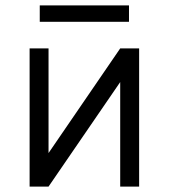

<svg xmlns="http://www.w3.org/2000/svg" viewBox="-20 -690 624 710"><path d="M89.5 0V-511H159.5V-124L424.5 -511H494.5V0H424.5V-386.5L159.5 0ZM127 -609.5V-670H457V-609.5Z"/></svg>

Font: Overpass Light
Style: Regular
Weight: 300
Designer: Delve Withrington, Dave Bailey, Thomas Jockin
Foundry: Delve Fonts LLC
Version: Version 4.000; ttfautohint (v1.8.3)